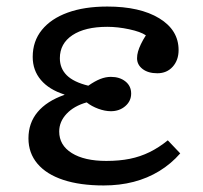

<svg xmlns="http://www.w3.org/2000/svg" viewBox="-20 -553 620 587"><path d="M297 14Q225 14 173.5 -3Q122 -20 94.5 -52.5Q67 -85 67 -130Q67 -177 95 -210.5Q123 -244 177 -263V-264Q130 -279 105 -308.5Q80 -338 80 -379Q80 -427 108 -461.5Q136 -496 187 -514.5Q238 -533 308 -533Q408 -533 467 -497Q526 -461 526 -400Q526 -369 508 -349Q490 -329 461 -329Q433 -329 416 -342Q399 -355 399 -375Q399 -385 402 -395.5Q405 -406 411 -418.5Q417 -431 426 -445Q410 -456 375 -463.5Q340 -471 308 -471Q240 -471 201.5 -445.5Q163 -420 163 -375Q163 -344 184 -323Q205 -302 250 -291Q270 -305 286.5 -311.5Q303 -318 319 -318Q346 -318 363.5 -304Q381 -290 381 -267Q381 -244 363 -228.5Q345 -213 319 -213Q301 -213 280.5 -220.5Q260 -228 245 -240Q206 -229 183.5 -205Q161 -181 161 -151Q161 -109 199.5 -85Q238 -61 305 -61Q345 -61 377 -67.5Q409 -74 437.5 -88Q466 -102 493 -124L531 -84Q503 -52 467 -30Q431 -8 388.5 3Q346 14 297 14Z"/></svg>

Font: Literata Variable Black
Style: Regular
Weight: 900
Designer: Latin by Veronika Burian and Jose Scaglione. Greek by Irene Vlachou. Cyrillic by Vera Evstafieva.
Foundry: TypeTogether
Version: Version 3.021